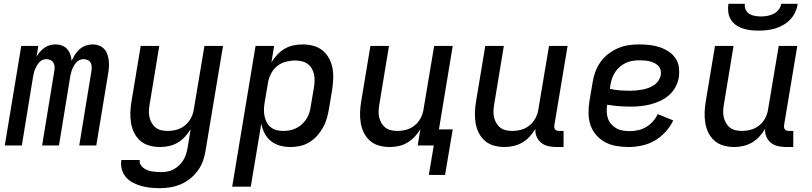

<svg xmlns="http://www.w3.org/2000/svg" viewBox="-20 -760 4240 1003"><path d="M5 0 91 -520H180L171 -464Q179 -478 189.5 -490Q200 -502 213 -511Q226 -520 241 -524Q256 -528 270 -528Q288 -528 304 -522Q320 -516 331 -503.5Q342 -491 347.5 -475Q353 -459 354 -442Q362 -459 372 -475Q382 -491 396.5 -503.5Q411 -516 429 -522Q447 -528 464 -528H465Q482 -528 497.5 -522Q513 -516 524 -504.5Q535 -493 540.5 -477.5Q546 -462 548 -445Q550 -428 549 -411Q548 -394 545 -376L483 0H394L458 -391Q460 -402 459 -413Q458 -424 453 -433Q448 -442 437.5 -446.5Q427 -451 416 -451Q407 -451 397 -447Q387 -443 380 -435.5Q373 -428 367.5 -419Q362 -410 358 -400.5Q354 -391 351.5 -381Q349 -371 347 -361L288 0H200L264 -391Q266 -402 265 -413Q264 -424 258.5 -433Q253 -442 243 -446.5Q233 -451 222 -451Q212 -451 202.5 -447Q193 -443 186 -435.5Q179 -428 173.5 -419Q168 -410 164 -400.5Q160 -391 157.5 -381Q155 -371 153 -361L94 0Z M815 223Q790 223 765.5 220.5Q741 218 718 211.5Q695 205 674 194Q653 183 638 165.5Q623 148 616.5 124.5Q610 101 614 76H710Q708 89 714 99.5Q720 110 729 117Q738 124 749 128.5Q760 133 772 135Q784 137 796.5 138Q809 139 822 139Q838 139 855 136Q872 133 887.5 124.5Q903 116 916 103.5Q929 91 938 76Q947 61 952 45Q957 29 960 12L976 -85Q963 -64 946 -45.5Q929 -27 907.5 -14.5Q886 -2 862.5 3Q839 8 816 8Q787 8 760 0.5Q733 -7 713 -24.5Q693 -42 681 -66Q669 -90 664.5 -117.5Q660 -145 661 -173.5Q662 -202 667 -231L715 -520H812L762 -217Q759 -200 758 -182.5Q757 -165 760.5 -149Q764 -133 772 -118.5Q780 -104 792.5 -94Q805 -84 821.5 -80Q838 -76 855 -76Q879 -76 903 -82.5Q927 -89 947 -105.5Q967 -122 978.5 -145Q990 -168 993 -192L1048 -520H1145L1054 26Q1050 53 1040.5 80Q1031 107 1014 130.5Q997 154 973.5 173Q950 192 923.5 203Q897 214 869.5 218.5Q842 223 815 223Z M1193 215 1315 -520H1412L1398 -434Q1410 -455 1428 -474Q1446 -493 1467.5 -505.5Q1489 -518 1513.5 -523Q1538 -528 1561 -528Q1590 -528 1617.5 -520.5Q1645 -513 1665.5 -496Q1686 -479 1699 -455Q1712 -431 1717 -403.5Q1722 -376 1720.5 -347Q1719 -318 1715 -289L1698 -189Q1694 -165 1687 -140.5Q1680 -116 1667 -93Q1654 -70 1636.5 -50.5Q1619 -31 1596 -17Q1573 -3 1548 2.5Q1523 8 1498 8Q1470 8 1443.5 1Q1417 -6 1396 -22.5Q1375 -39 1362.5 -63Q1350 -87 1345 -114L1290 215ZM1459 -76Q1476 -76 1493 -79Q1510 -82 1526.5 -90Q1543 -98 1556.5 -110Q1570 -122 1580 -137.5Q1590 -153 1595.5 -169.5Q1601 -186 1603 -203L1620 -303Q1623 -320 1623.5 -337.5Q1624 -355 1620.5 -371.5Q1617 -388 1608.5 -402.5Q1600 -417 1586.5 -426.5Q1573 -436 1556 -440Q1539 -444 1522 -444Q1498 -444 1473 -437.5Q1448 -431 1428 -415Q1408 -399 1396 -375.5Q1384 -352 1380 -328L1363 -228Q1360 -210 1359 -191.5Q1358 -173 1361.5 -155.5Q1365 -138 1372.5 -122.5Q1380 -107 1393.5 -96Q1407 -85 1424 -80.5Q1441 -76 1459 -76Z M2220 154 2246 0H2162L2176 -85Q2163 -64 2146 -45.5Q2129 -27 2107.5 -14.5Q2086 -2 2062.5 3Q2039 8 2016 8Q1987 8 1960 0.5Q1933 -7 1913 -24.5Q1893 -42 1881 -66Q1869 -90 1864.5 -117.5Q1860 -145 1861 -173.5Q1862 -202 1867 -231L1915 -520H2012L1962 -217Q1959 -200 1958 -182.5Q1957 -165 1960.5 -149Q1964 -133 1972 -118.5Q1980 -104 1992.5 -94Q2005 -84 2021.5 -80Q2038 -76 2055 -76Q2079 -76 2103 -82.5Q2127 -89 2147 -105.5Q2167 -122 2178.5 -145Q2190 -168 2193 -192L2248 -520H2345L2273 -84H2345L2305 154Z M2616 8Q2587 8 2560 0.5Q2533 -7 2513 -24.5Q2493 -42 2481 -66Q2469 -90 2464.5 -117.5Q2460 -145 2461 -173.5Q2462 -202 2467 -231L2515 -520H2612L2562 -217Q2559 -200 2558 -182.5Q2557 -165 2560.5 -149Q2564 -133 2572 -118.5Q2580 -104 2592.5 -94Q2605 -84 2621.5 -80Q2638 -76 2655 -76Q2679 -76 2703 -82.5Q2727 -89 2747 -105.5Q2767 -122 2778.5 -145Q2790 -168 2793 -192L2848 -520H2945L2876 -106Q2875 -100 2876 -94Q2877 -88 2880.5 -83.5Q2884 -79 2889.5 -77.5Q2895 -76 2901 -76H2924V8H2887Q2865 8 2844.5 3.5Q2824 -1 2808 -13.5Q2792 -26 2783.5 -45.5Q2775 -65 2777 -87Q2764 -65 2747 -46.5Q2730 -28 2708.5 -15.5Q2687 -3 2663 2.5Q2639 8 2616 8Z M3263 8Q3231 8 3199.5 2.5Q3168 -3 3141.5 -17Q3115 -31 3095 -54Q3075 -77 3065 -105.5Q3055 -134 3054.5 -166.5Q3054 -199 3059 -231L3076 -331Q3080 -358 3090 -385Q3100 -412 3117 -436Q3134 -460 3158 -478.5Q3182 -497 3209 -508.5Q3236 -520 3263.5 -524Q3291 -528 3319 -528Q3346 -528 3373 -525Q3400 -522 3424.5 -514Q3449 -506 3471 -492Q3493 -478 3507.5 -457.5Q3522 -437 3526 -410.5Q3530 -384 3526 -356Q3522 -331 3509 -306Q3496 -281 3474.5 -262.5Q3453 -244 3428 -232.5Q3403 -221 3377 -214.5Q3351 -208 3324.5 -205.5Q3298 -203 3273 -203Q3242 -203 3211.5 -205.5Q3181 -208 3152 -213Q3149 -195 3149.5 -176.5Q3150 -158 3156 -141Q3162 -124 3173.5 -111Q3185 -98 3200 -89.5Q3215 -81 3233.5 -78Q3252 -75 3270 -75Q3292 -75 3314 -80Q3336 -85 3355.5 -96.5Q3375 -108 3390.5 -125.5Q3406 -143 3416 -164L3497 -131Q3482 -99 3456.5 -71Q3431 -43 3399.5 -25Q3368 -7 3332.5 0.5Q3297 8 3263 8ZM3273 -286Q3288 -286 3304 -287.5Q3320 -289 3336 -292Q3352 -295 3367 -300.5Q3382 -306 3396.5 -315.5Q3411 -325 3420 -339Q3429 -353 3432 -369Q3434 -383 3430.5 -395.5Q3427 -408 3418 -417Q3409 -426 3397 -431.5Q3385 -437 3372.5 -440Q3360 -443 3346 -444Q3332 -445 3318 -445Q3301 -445 3283.5 -442Q3266 -439 3249.5 -431.5Q3233 -424 3218.5 -411.5Q3204 -399 3194 -384Q3184 -369 3178 -352Q3172 -335 3169 -317L3166 -296Q3191 -290 3218 -288Q3245 -286 3273 -286Z M3816 8Q3787 8 3760 0.5Q3733 -7 3713 -24.5Q3693 -42 3681 -66Q3669 -90 3664.5 -117.5Q3660 -145 3661 -173.5Q3662 -202 3667 -231L3715 -520H3812L3762 -217Q3759 -200 3758 -182.5Q3757 -165 3760.5 -149Q3764 -133 3772 -118.5Q3780 -104 3792.5 -94Q3805 -84 3821.5 -80Q3838 -76 3855 -76Q3879 -76 3903 -82.5Q3927 -89 3947 -105.5Q3967 -122 3978.5 -145Q3990 -168 3993 -192L4048 -520H4145L4076 -106Q4075 -100 4076 -94Q4077 -88 4080.5 -83.5Q4084 -79 4089.5 -77.5Q4095 -76 4101 -76H4124V8H4087Q4065 8 4044.5 3.5Q4024 -1 4008 -13.5Q3992 -26 3983.5 -45.5Q3975 -65 3977 -87Q3964 -65 3947 -46.5Q3930 -28 3908.5 -15.5Q3887 -3 3863 2.5Q3839 8 3816 8ZM3943 -600Q3921 -600 3900 -602.5Q3879 -605 3859.5 -611.5Q3840 -618 3823.5 -630Q3807 -642 3797 -659Q3787 -676 3784.5 -697Q3782 -718 3785 -740H3871Q3869 -724 3875.5 -709.5Q3882 -695 3894.5 -687.5Q3907 -680 3923 -677Q3939 -674 3955 -674Q3971 -674 3988 -677Q4005 -680 4020.5 -687.5Q4036 -695 4047.5 -709.5Q4059 -724 4061 -740H4147Q4144 -718 4134.5 -697Q4125 -676 4109 -659Q4093 -642 4072.5 -630Q4052 -618 4030.5 -611.5Q4009 -605 3987 -602.5Q3965 -600 3943 -600Z"/></svg>

Font: Iosevka Medium Extended
Style: Italic
Weight: 500
Width: 7
Italic angle: -9°
Monospace: yes
Designer: Belleve Invis
Foundry: Belleve Invis
Version: Version 32.5.0; ttfautohint (v1.8.4)